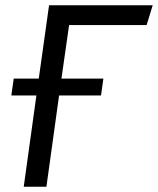

<svg xmlns="http://www.w3.org/2000/svg" viewBox="-20 -708 599 728"><path d="M242 -613 213 -410H372L363 -346H204L156 0H70L118 -346H23L32 -410H127L166 -688H559L536 -613Z"/></svg>

Font: Fira Sans Book
Style: Italic
Weight: 350
Italic angle: -8°
Designer: bBox Type GmbH & Carrois Corporate GbR & Edenspiekermann AG
Foundry: bBox Type GmbH & Carrois Corporate GbR & Edenspiekermann AG
Version: Version 4.301